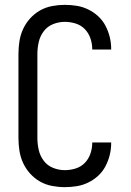

<svg xmlns="http://www.w3.org/2000/svg" viewBox="-20 -763 540 791"><path d="M247 8Q221 8 194.5 3Q168 -2 145 -15Q122 -28 104 -48Q86 -68 75 -92Q64 -116 60 -142.5Q56 -169 56 -195V-540Q56 -566 60 -592.5Q64 -619 75 -643Q86 -667 104 -687Q122 -707 145 -720Q168 -733 194.5 -738Q221 -743 247 -743Q272 -743 296.5 -739Q321 -735 343.5 -724Q366 -713 384.5 -696Q403 -679 414.5 -657Q426 -635 432 -611Q438 -587 438 -562Q438 -561 438 -560.5Q438 -560 438 -559H360Q360 -559 360 -559.5Q360 -560 360 -561Q360 -583 352.5 -605Q345 -627 329.5 -643Q314 -659 292 -666Q270 -673 247 -673Q222 -673 198.5 -663.5Q175 -654 160 -634Q145 -614 139.5 -589.5Q134 -565 134 -540V-195Q134 -170 139.5 -145.5Q145 -121 160 -101Q175 -81 198.5 -71.5Q222 -62 247 -62Q270 -62 292 -69Q314 -76 329.5 -92Q345 -108 352.5 -130Q360 -152 360 -174Q360 -175 360 -175.5Q360 -176 360 -176H438Q438 -175 438 -174.5Q438 -174 438 -173Q438 -148 432 -124Q426 -100 414.5 -78Q403 -56 384.5 -39Q366 -22 343.5 -11Q321 0 296.5 4Q272 8 247 8Z"/></svg>

Font: Iosevka Julsh Curly
Style: Regular
Weight: 400
Designer: Belleve Invis
Foundry: Belleve Invis
Version: Version 15.0.2; ttfautohint (v1.8.4)